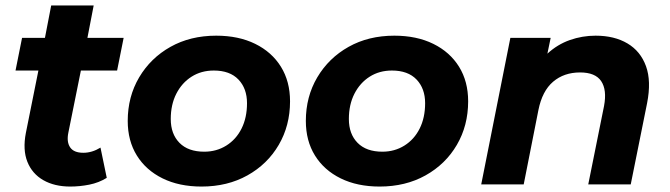

<svg xmlns="http://www.w3.org/2000/svg" viewBox="-20 -677 2459 705"><path d="M238 8Q180 8 139 -15.5Q98 -39 80.5 -83Q63 -127 75 -189L121 -418H37L61 -538H145L168 -657H324L301 -538H434L410 -418H277L231 -190Q224 -156 237.5 -136Q251 -116 286 -116Q318 -116 349 -135L372 -24Q343 -6 308 1Q273 8 238 8Z M720 8Q638 8 577 -22Q516 -52 482.5 -106Q449 -160 449 -233Q449 -322 491 -393Q533 -464 606 -505Q679 -546 774 -546Q856 -546 917 -516Q978 -486 1011.5 -432Q1045 -378 1045 -305Q1045 -216 1003.5 -145Q962 -74 888.5 -33Q815 8 720 8ZM730 -120Q775 -120 811 -142.5Q847 -165 867 -205Q887 -245 887 -298Q887 -352 855.5 -385Q824 -418 765 -418Q719 -418 683.5 -395.5Q648 -373 627.5 -333Q607 -293 607 -240Q607 -185 639 -152.5Q671 -120 730 -120Z M1374 8Q1292 8 1231 -22Q1170 -52 1136.5 -106Q1103 -160 1103 -233Q1103 -322 1145 -393Q1187 -464 1260 -505Q1333 -546 1428 -546Q1510 -546 1571 -516Q1632 -486 1665.5 -432Q1699 -378 1699 -305Q1699 -216 1657.5 -145Q1616 -74 1542.5 -33Q1469 8 1374 8ZM1384 -120Q1429 -120 1465 -142.5Q1501 -165 1521 -205Q1541 -245 1541 -298Q1541 -352 1509.5 -385Q1478 -418 1419 -418Q1373 -418 1337.5 -395.5Q1302 -373 1281.5 -333Q1261 -293 1261 -240Q1261 -185 1293 -152.5Q1325 -120 1384 -120Z M2167 -546Q2236 -546 2284 -517.5Q2332 -489 2352 -434Q2372 -379 2356 -298L2296 0H2140L2198 -288Q2209 -347 2187.5 -379Q2166 -411 2110 -411Q2051 -411 2011 -377Q1971 -343 1957 -273L1903 0H1747L1854 -538H2002L1990 -480Q2027 -514 2072.5 -530Q2118 -546 2167 -546Z"/></svg>

Font: Montserrat
Style: Bold Italic
Weight: 700
Italic angle: -11.3°
Designer: Julieta Ulanovsky
Foundry: Julieta Ulanovsky
Version: Version 9.000; ttfautohint (v1.8.4.7-5d5b)